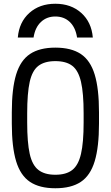

<svg xmlns="http://www.w3.org/2000/svg" viewBox="-20 -994 590 1024"><path d="M275 -974Q359 -974 413.5 -925Q468 -876 475 -794H391Q383 -847 352.5 -876.5Q322 -906 275 -906Q229 -906 198 -876.5Q167 -847 159 -794H75Q82 -876 136.5 -925Q191 -974 275 -974ZM275 10Q191 10 140 -24Q89 -58 66 -134Q43 -210 43 -335V-395Q43 -521 66 -596.5Q89 -672 140 -706Q191 -740 275 -740Q360 -740 411 -706Q462 -672 485 -596.5Q508 -521 508 -395V-335Q508 -210 485 -134Q462 -58 411 -24Q360 10 275 10ZM275 -62Q333 -62 365.5 -87.5Q398 -113 412 -173.5Q426 -234 426 -340V-390Q426 -497 412 -557.5Q398 -618 365.5 -643Q333 -668 275 -668Q218 -668 185 -643Q152 -618 138.5 -557.5Q125 -497 125 -390V-340Q125 -234 138.5 -173.5Q152 -113 185 -87.5Q218 -62 275 -62Z"/></svg>

Font: M PLUS Code Latin SemiExpanded
Style: Regular
Weight: 400
Width: 6
Designer: Coji Morishita
Foundry: UNDERFOREST DESIGN
Version: Version 1.002; ttfautohint (v1.8.3)